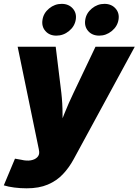

<svg xmlns="http://www.w3.org/2000/svg" viewBox="-44 -788 732 1015"><path d="M-23.9 191.9 35.2 50.8 68.4 56.6Q97.2 63.5 118.9 59.6Q140.6 55.7 152.6 43.7Q164.6 31.7 163.1 14.6L161.1 0.5L49.3 -541H250.5L280.3 -296.9Q286.6 -241.2 286.6 -185.1Q286.6 -128.9 288.6 -63H249.5Q272.9 -128.9 295.7 -185.5Q318.4 -242.2 344.7 -296.9L460.9 -541H668.5L346.2 52.2Q321.8 97.7 288.6 132.8Q255.4 168 208.7 187.7Q162.1 207.5 97.2 207.5Q63.5 207.5 31.5 203.4Q-0.5 199.2 -23.9 191.9ZM480.5 -599.6Q443.4 -599.6 422.1 -624Q400.9 -648.4 406.7 -683.6Q412.1 -718.8 441.7 -743.2Q471.2 -767.6 508.3 -767.6Q544.9 -767.6 566.7 -743.2Q588.4 -718.8 582.5 -683.6Q576.7 -648.4 546.9 -624Q517.1 -599.6 480.5 -599.6ZM253.9 -599.6Q217.3 -599.6 196 -624Q174.8 -648.4 180.7 -683.6Q186 -718.8 215.6 -743.2Q245.1 -767.6 282.2 -767.6Q318.8 -767.6 340.6 -743.2Q362.3 -718.8 356.4 -683.6Q350.6 -648.4 320.8 -624Q291 -599.6 253.9 -599.6Z"/></svg>

Font: Inter 17pt Black
Style: Italic
Weight: 900
Italic angle: -9.3988°
Version: Version 4.001;git-66647c0bb